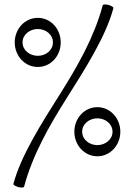

<svg xmlns="http://www.w3.org/2000/svg" viewBox="-20 -830 591 860"><path d="M440 -806C402 -664 328 -534 249 -409C168 -281 73 -132 40 -6C39 -2 49 4 62 8C75 11 87 11 88 6C126 -136 200 -266 279 -391C360 -519 455 -668 488 -794C489 -798 479 -804 466 -808C453 -811 441 -811 440 -806ZM252 -640C252 -700 208 -750 149 -750C91 -750 46 -700 46 -640C46 -580 91 -530 149 -530C208 -530 252 -580 252 -640ZM81 -640C81 -675 113 -700 149 -700C186 -700 217 -675 217 -640C217 -605 186 -580 149 -580C113 -580 81 -605 81 -640ZM519 -240C519 -300 474 -350 416 -350C358 -350 313 -300 313 -240C313 -180 358 -130 416 -130C474 -130 519 -180 519 -240ZM348 -240C348 -275 380 -300 416 -300C452 -300 484 -275 484 -240C484 -205 452 -180 416 -180C380 -180 348 -205 348 -240Z"/></svg>

Font: Nupuram Condensed Thin
Style: Regular
Weight: 100
Width: 3
Designer: Santhosh Thottingal (santhosh.thottingal@gmail.com)
Foundry: SMC
Version: Version 1.000